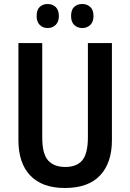

<svg xmlns="http://www.w3.org/2000/svg" viewBox="-20 -980 651 959"><path d="M539 -280Q539 -167 480 -104Q421 -41 304 -41Q191 -41 131.5 -103Q72 -165 72 -280V-765H191V-293Q191 -211 220.5 -178.5Q250 -146 306 -146Q364 -146 391.5 -180Q419 -214 419 -294V-765H539ZM163 -900Q163 -931 178.5 -945.5Q194 -960 218 -960Q242 -960 258 -945Q274 -930 274 -900Q274 -871 258 -855.5Q242 -840 218 -840Q194 -840 178.5 -855.5Q163 -871 163 -900ZM335 -900Q335 -931 350.5 -945.5Q366 -960 391 -960Q415 -960 431 -945Q447 -930 447 -900Q447 -871 431 -855.5Q415 -840 391 -840Q366 -840 350.5 -855.5Q335 -871 335 -900Z"/></svg>

Font: Noto Sans Tamil UI Condensed SemiBold
Style: Regular
Weight: 600
Width: 3
Designer: Jelle Bosma - Monotype Design Team
Foundry: Monotype Imaging Inc.
Version: Version 2.004; ttfautohint (v1.8.4.7-5d5b)